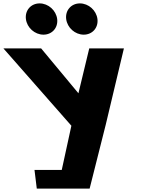

<svg xmlns="http://www.w3.org/2000/svg" viewBox="-62 -1110 910 1130"><path d="M171.2 -1090C120.2 -1090 84.2 -1049 90.5 -998C96.7 -947 142.8 -906 193.8 -906C244.8 -906 280.7 -947 274.5 -998C268.2 -1049 222.2 -1090 171.2 -1090ZM408.2 -1090C357.2 -1090 321.2 -1049 327.5 -998C333.7 -947 379.8 -906 430.8 -906C481.8 -906 517.7 -947 511.5 -998C505.2 -1049 459.2 -1090 408.2 -1090ZM-41.8 -825 358.1 -370 301.5 -110H141L154.5 0H277.5H465.5L560.3 -376L667.2 -825H463.2L399.6 -561L180.2 -825Z"/></svg>

Font: Hussar
Style: BdOpOblOne
Weight: 700
Foundry: Cannot Into Space Fonts
Version: Version 2.00